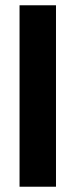

<svg xmlns="http://www.w3.org/2000/svg" viewBox="-20 -707 293 727"><path d="M54 0V-687H192V0Z"/></svg>

Font: Coval
Style: Heavy
Weight: 900
Foundry: Context Ltd
Version: Version 001.000